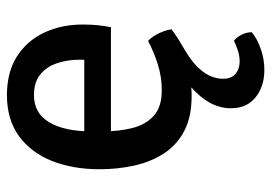

<svg xmlns="http://www.w3.org/2000/svg" viewBox="-132 -414 764 540"><g transform="rotate(-90 250.0 -144.0)"><path d="M405.5 132Q415 139.5 422 152.8Q429 166 429.5 182Q411.5 197 383 207.2Q354.5 217.5 323.5 217.5Q277 217.5 246.2 192.8Q215.5 168 215.5 123.5Q215.5 93 230.5 65.2Q245.5 37.5 273.5 12.8Q301.5 -12 339.5 -32L437.5 -43.5Q423 -32.5 409.2 -24Q395.5 -15.5 379 -6Q298.5 41.5 298.5 101.5Q298.5 124.5 312.2 136.2Q326 148 347 148Q363 148 378.5 142.8Q394 137.5 405.5 132ZM108.5 -214V-289H352V-302Q352 -337 342 -366.2Q332 -395.5 310.2 -413Q288.5 -430.5 252.5 -430.5Q201.5 -430.5 176 -387.5Q150.5 -344.5 150.5 -269V-237.5Q150.5 -190.5 160.2 -152.8Q170 -115 195 -93Q220 -71 265.5 -71Q303.5 -71 338.5 -82Q373.5 -93 405 -109.5Q418 -97 426.8 -78.2Q435.5 -59.5 437.5 -43.5Q400 -22.5 351.2 -4.8Q302.5 13 250 13Q190.5 13 150.8 -8.2Q111 -29.5 87.8 -66Q64.5 -102.5 54.2 -149Q44 -195.5 44 -246Q44 -320.5 67.2 -379.5Q90.5 -438.5 137 -472.5Q183.5 -506.5 252.5 -506.5Q317.5 -506.5 361.8 -478Q406 -449.5 428.5 -401.2Q451 -353 451 -293.5Q451 -269.5 449.2 -252.2Q447.5 -235 443.5 -214Z"/></g></svg>

Font: Signika Light
Style: Regular
Weight: 400
Version: Version 2.003;gftools[0.9.32]